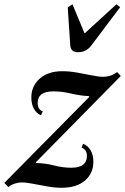

<svg xmlns="http://www.w3.org/2000/svg" viewBox="-78 -876 592 910"><path d="M-38.5 10.5 -57.5 -9 345 -416.5 343.5 -420.5Q304.5 -422 259.5 -432.5Q214.5 -443 175 -443Q100.5 -443 100.5 -388Q100.5 -356.5 125 -348L116 -329.5Q95.5 -338 83 -360Q70.5 -382 70.5 -414Q70.5 -468 110 -503.2Q149.5 -538.5 217.5 -538.5Q250 -538.5 287.2 -532Q324.5 -525.5 357.5 -518.8Q390.5 -512 410.5 -512Q427 -512 443.8 -517Q460.5 -522 477 -534.5L494.5 -516L92 -107L94 -103Q134.5 -103 177.5 -92Q220.5 -81 259 -81Q298 -81 316 -95.5Q334 -110 334 -136Q334 -167 309.5 -176L315.5 -194.5Q337 -187 350.8 -164.8Q364.5 -142.5 364.5 -109.5Q364.5 -54.5 324.8 -20.2Q285 14 213 14Q182.5 14 146 7.5Q109.5 1 77 -5.2Q44.5 -11.5 25.5 -11.5Q10 -11.5 -6.8 -6.2Q-23.5 -1 -38.5 10.5ZM292.5 -628.5Q273.5 -628.5 265 -636.8Q256.5 -645 255 -661L243 -841.5L265.5 -855.5L323 -717.5L473.5 -855.5L491.5 -842L355.5 -661.5Q331 -628.5 292.5 -628.5Z"/></svg>

Font: Libre Caslon Condensed Medium Italic
Style: Regular
Weight: 500
Italic angle: -22.583°
Designer: Pablo Impallari, Rodrigo Fuenzalida, Katja Schimmel, Ertekin Erdin
Foundry: Pablo Impallari, Rodrigo Fuenzalida
Version: Version 2.000; ttfautohint (v1.8.4.7-5d5b);gftools[0.9.33]